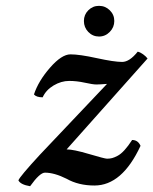

<svg xmlns="http://www.w3.org/2000/svg" viewBox="-20 -625 525 657"><path d="M43 -7.8Q47.4 -20.5 116.2 -95.2L346.2 -337.9Q319.8 -335.9 310.1 -335.9Q297.9 -335.9 270.3 -342Q242.7 -348.1 216.8 -348.1Q189.5 -348.1 163.3 -332.5Q137.2 -316.9 126 -292Q104.5 -292 96.2 -301.8Q111.3 -347.7 151.1 -393.3Q190.9 -439 221.2 -439Q252.4 -439 311.5 -426Q370.6 -413.1 397.9 -413.1Q423.3 -413.1 451.2 -448.2Q460 -446.3 469.7 -439.2Q479.5 -432.1 484.9 -424.8L208 -113.8Q231.4 -113.8 284.9 -97.9Q338.4 -82 346.2 -82Q356 -82 363.5 -84Q371.1 -85.9 382.3 -91.8Q393.6 -97.7 406 -111.3Q418.5 -125 432.1 -146Q452.1 -146 460.9 -126Q397.9 9.8 303.2 9.8Q248.5 9.8 208 -13.2Q166 -34.2 133.8 -34.2Q116.2 -34.2 83 12.2Q50.3 6.8 43 -7.8ZM267.1 -553.2Q267.1 -574.7 282.2 -589.8Q297.4 -605 318.8 -605Q340.3 -605 355.7 -589.8Q371.1 -574.7 371.1 -553.2Q371.1 -531.7 355.7 -515.9Q340.3 -500 318.8 -500Q297.4 -500 282.2 -515.6Q267.1 -531.2 267.1 -553.2Z"/></svg>

Font: Common Serif SemiBold
Style: Italic
Weight: 600
Italic angle: -12°
Designer: Philipp H. Poll, Khaled Hosny
Foundry: Stefan Peev, Context Ltd.
Version: Version 1.026